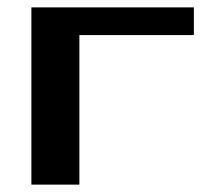

<svg xmlns="http://www.w3.org/2000/svg" viewBox="-20 -500 580 520"><path d="M65 0V-480H505V-405H195V0Z"/></svg>

Font: Xolonium
Style: Regular
Weight: 400
Designer: Severin Meyer
Version: Version 4.2